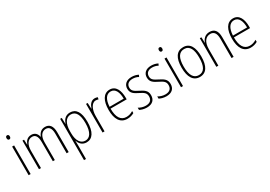

<svg xmlns="http://www.w3.org/2000/svg" viewBox="26 -1783 4323 3073"><g transform="rotate(-30 2187.0 -246.0)"><path d="M99 -726C76 -726 68 -709 68 -688C68 -667 78 -650 98 -650C119 -650 129 -666 129 -689C129 -709 121 -726 99 -726ZM116 -529H79V0H116Z M691 -539C619 -539 579 -497 556 -436H553C541 -495 505 -539 436 -539C358 -539 324 -485 306 -436H303L299 -529H270V0H307V-323C307 -426 350 -505 432 -505C487 -505 526 -468 526 -355V0H563V-328C563 -441 611 -505 686 -505C742 -505 781 -465 781 -364V0H819V-367C819 -486 770 -539 691 -539Z M1151 -539C1065 -539 1023 -481 1002 -416H1000L996 -529H967V234H1004V-16C1004 -48 1003 -79 1002 -102H1005C1023 -45 1066 10 1148 10C1255 10 1322 -82 1322 -270C1322 -450 1262 -539 1151 -539ZM1147 -505C1240 -505 1284 -422 1284 -269C1284 -95 1226 -24 1144 -24C1059 -24 1004 -103 1004 -239V-284C1005 -417 1055 -505 1147 -505Z M1607 -538C1538 -538 1501 -477 1483 -420H1480L1475 -529H1445V0H1482V-283C1482 -393 1526 -500 1606 -500C1624 -500 1641 -496 1654 -491L1662 -527C1645 -535 1626 -538 1607 -538Z M1885 -539C1767 -539 1709 -427 1709 -263C1709 -98 1769 10 1901 10C1950 10 1990 -2 2027 -23V-61C1983 -35 1947 -24 1903 -24C1799 -24 1746 -110 1747 -267H2045V-300C2045 -428 2000 -539 1885 -539ZM1885 -505C1972 -505 2009 -415 2009 -300H1748C1755 -437 1806 -505 1885 -505Z M2417 -130C2417 -220 2358 -249 2285 -287C2214 -323 2174 -346 2174 -407C2174 -471 2219 -505 2289 -505C2327 -505 2368 -495 2396 -477L2412 -510C2379 -528 2337 -539 2290 -539C2191 -539 2137 -484 2137 -407C2137 -323 2193 -292 2269 -254C2338 -219 2379 -196 2379 -130C2379 -64 2342 -25 2262 -25C2214 -25 2167 -40 2131 -63V-22C2160 -6 2206 10 2262 10C2365 10 2417 -44 2417 -130Z M2778 -130C2778 -220 2719 -249 2646 -287C2575 -323 2535 -346 2535 -407C2535 -471 2580 -505 2650 -505C2688 -505 2729 -495 2757 -477L2773 -510C2740 -528 2698 -539 2651 -539C2552 -539 2498 -484 2498 -407C2498 -323 2554 -292 2630 -254C2699 -219 2740 -196 2740 -130C2740 -64 2703 -25 2623 -25C2575 -25 2528 -40 2492 -63V-22C2521 -6 2567 10 2623 10C2726 10 2778 -44 2778 -130Z M2915 -726C2892 -726 2884 -709 2884 -688C2884 -667 2894 -650 2914 -650C2935 -650 2945 -666 2945 -689C2945 -709 2937 -726 2915 -726ZM2932 -529H2895V0H2932Z M3423 -265C3423 -433 3369 -539 3243 -539C3121 -539 3059 -442 3059 -266C3059 -90 3122 10 3242 10C3363 10 3423 -89 3423 -265ZM3097 -266C3097 -419 3143 -505 3243 -505C3346 -505 3385 -411 3385 -266C3385 -108 3340 -24 3242 -24C3143 -24 3097 -112 3097 -266Z M3730 -539C3647 -539 3602 -484 3583 -425H3581L3577 -529H3548V0H3585V-302C3585 -439 3643 -505 3726 -505C3791 -505 3829 -461 3829 -356V0H3867V-365C3867 -485 3818 -539 3730 -539Z M4165 -539C4047 -539 3989 -427 3989 -263C3989 -98 4049 10 4181 10C4230 10 4270 -2 4307 -23V-61C4263 -35 4227 -24 4183 -24C4079 -24 4026 -110 4027 -267H4325V-300C4325 -428 4280 -539 4165 -539ZM4165 -505C4252 -505 4289 -415 4289 -300H4028C4035 -437 4086 -505 4165 -505Z"/></g></svg>

Font: Noto Sans Malayalam Condensed ExtraLight
Style: Regular
Weight: 200
Width: 3
Designer: Jelle Bosma - Monotype Design Team
Foundry: Monotype Imaging Inc.
Version: Version 2.104